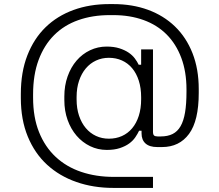

<svg xmlns="http://www.w3.org/2000/svg" viewBox="-20 -720 1071 940"><path d="M513 -41Q548 -41 577 -54Q606 -67 627 -92Q648 -117 659.5 -153Q671 -189 671 -234V-244Q671 -289 659.5 -325Q648 -361 627 -386Q606 -411 577 -424Q548 -437 513 -437Q479 -437 450 -423.5Q421 -410 400 -385Q379 -360 367 -324.5Q355 -289 355 -245V-233Q355 -189 367 -153.5Q379 -118 400 -93Q421 -68 450 -54.5Q479 -41 513 -41ZM729 200H535Q437 200 354 171Q271 142 210.5 86.5Q150 31 116 -51.5Q82 -134 82 -240V-260Q82 -367 114 -449Q146 -531 203 -586.5Q260 -642 339.5 -671Q419 -700 515 -700H535Q628 -700 704.5 -672Q781 -644 836.5 -590.5Q892 -537 922.5 -459.5Q953 -382 953 -284V-265Q953 -129 905.5 -64.5Q858 0 773 0H750Q712 0 692.5 -17.5Q673 -35 673 -67V-80H661Q654 -65 642.5 -48Q631 -31 612.5 -17.5Q594 -4 567 5Q540 14 503 14Q459 14 421 -4.5Q383 -23 355 -55.5Q327 -88 311 -132.5Q295 -177 295 -230V-248Q295 -301 311 -346Q327 -391 355 -423.5Q383 -456 421 -474Q459 -492 502 -492Q538 -492 564.5 -483.5Q591 -475 609.5 -462.5Q628 -450 640 -434Q652 -418 659 -403H671V-478H729V-75Q729 -61 734.5 -56.5Q740 -52 752 -52H767Q801 -52 825 -64Q849 -76 864 -102Q879 -128 886 -169.5Q893 -211 893 -271V-282Q893 -369 867.5 -437Q842 -505 795.5 -551.5Q749 -598 682.5 -622Q616 -646 535 -646H517Q433 -646 363.5 -621.5Q294 -597 245 -548Q196 -499 169 -426.5Q142 -354 142 -258V-242Q142 -146 171 -73.5Q200 -1 252.5 48Q305 97 377.5 121.5Q450 146 537 146H729Z"/></svg>

Font: Space Grotesk Light
Style: Regular
Weight: 300
Designer: Florian Karsten
Foundry: Florian Karsten
Version: Version 2.000